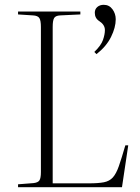

<svg xmlns="http://www.w3.org/2000/svg" viewBox="-20 -778 583 798"><path d="M55 0V-12L119 -17Q138 -19 144 -28.5Q150 -38 150 -63V-666Q150 -693 143.5 -703Q137 -713 117 -714L55 -718V-730H314V-718L230 -714Q211 -713 205 -703Q199 -693 199 -666V-16H350Q389 -16 412 -20.5Q435 -25 449 -40.5Q463 -56 474 -87.5Q485 -119 501 -174H513L487 0ZM381 -553 372 -562Q400 -589 408 -612Q416 -635 416 -653Q416 -675 393 -690Q374 -702 374 -725Q374 -740 384.5 -749Q395 -758 411 -758Q434 -758 447.5 -739.5Q461 -721 461 -698Q461 -664 441.5 -624.5Q422 -585 381 -553Z"/></svg>

Font: Display Extralight
Style: Regular
Weight: 200
Designer: Latin by Veronika Burian and Jose Scaglione. Greek by Irene Vlachou. Cyrillic by Vera Evstafieva.
Foundry: TypeTogether
Version: Version 3.002